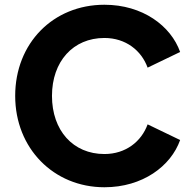

<svg xmlns="http://www.w3.org/2000/svg" viewBox="-20 -777 812 809"><path d="M420 12C581 12 700 -77 739 -187L602 -253C576 -181 510 -128 420 -128C288 -128 199 -227 199 -373C199 -518 288 -617 420 -617C510 -617 576 -564 602 -492L739 -558C700 -668 581 -757 420 -757C204 -757 44 -595 44 -373C44 -152 206 12 420 12Z"/></svg>

Font: Mluvka ExtraBold
Style: Regular
Weight: 800
Designer: Modified by Jiří Krblich, Original typeface by Gumpita Rahayu
Foundry: Gumpita Rahayu & Jiří Krblich
Version: Version 2.000;Glyphs 3.1.1 (3134)